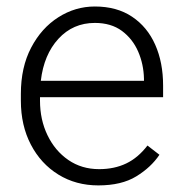

<svg xmlns="http://www.w3.org/2000/svg" viewBox="-20 -558 557 588"><path d="M281.2 9.8Q212.4 9.8 158.7 -23.4Q105 -56.6 74.5 -115.2Q43.9 -173.8 43.9 -249.5V-270.5Q43.9 -352.1 75.4 -412.1Q106.9 -472.2 158.7 -505.1Q210.4 -538.1 270.5 -538.1Q337.9 -538.1 384.5 -506.8Q431.2 -475.6 455.3 -421.1Q479.5 -366.7 479.5 -295.9V-260.3H102.5V-249.5Q102.5 -191.4 125.5 -143.8Q148.4 -96.2 189.2 -68.1Q230 -40 283.7 -40Q330.1 -40 366.5 -57.4Q402.8 -74.7 431.6 -112.3L468.3 -84Q442.4 -45.4 397.2 -17.8Q352.1 9.8 281.2 9.8ZM270.5 -487.8Q203.6 -487.8 158.9 -439.2Q114.3 -390.6 105 -310.5H420.9V-316.9Q419.9 -361.3 403.1 -400.1Q386.2 -439 353.3 -463.4Q320.3 -487.8 270.5 -487.8Z"/></svg>

Font: Vazirmatn RD ExtraLight
Style: Regular
Weight: 200
Designer: Saber Rastikerdar
Foundry: Saber Rastikerdar
Version: Version 32.102